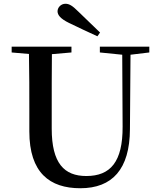

<svg xmlns="http://www.w3.org/2000/svg" viewBox="-20 -983 849 1021"><path d="M512 -810C473 -848 434 -886 397 -921C365 -953 348 -963 328 -963C304 -963 286 -943 286 -923C286 -904 300 -884 347 -861C397 -837 447 -813 498 -790ZM511 -704 630 -692 632 -310C633 -122 567 -47 439 -47C322 -47 255 -114 255 -299V-397C255 -497 255 -597 256 -695L360 -704V-735H42V-704L134 -696C136 -596 136 -496 136 -397V-284C136 -64 245 18 407 18C577 18 670 -83 671 -296L674 -692L774 -704V-735H511Z"/></svg>

Font: GenKiMin2 TW SB
Style: Regular
Weight: 600
Version: Version 2.100;PS 2.1;hotconv 16.6.51;makeotf.lib2.5.65220 DE